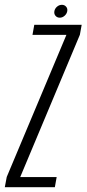

<svg xmlns="http://www.w3.org/2000/svg" viewBox="-52 -778 360 798"><path d="M-32 0 -24 -42.5 224 -633H83L90.5 -675H287.5L280 -633.5L32 -42H183.5L176 0ZM196.5 -704.5Q185.5 -704.5 178.8 -712.2Q172 -720 174 -731.5Q176 -742.5 185 -750.2Q194 -758 205.5 -758Q216 -758 222.8 -750.2Q229.5 -742.5 227.5 -731.5Q225.5 -720.5 216.5 -712.5Q207.5 -704.5 196.5 -704.5Z"/></svg>

Font: Anybody Condensed Light
Style: Italic
Weight: 300
Width: 3
Italic angle: -10°
Designer: Tyler Finck
Foundry: Etcetera Type Company
Version: Version 1.010; ttfautohint (v1.8.3) -l 8 -r 50 -G 200 -x 14 